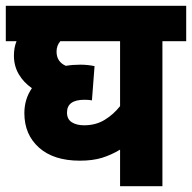

<svg xmlns="http://www.w3.org/2000/svg" viewBox="-20 -642 662 662"><path d="M622 -500H540V0H394V-126Q364 -108 332 -98Q300 -88 255 -88Q165 -88 114.5 -133Q64 -178 64 -252Q64 -300 90 -338Q61 -358 44.5 -386.5Q28 -415 28 -450Q28 -478 37 -500H0V-622H622ZM211 -254Q211 -231 227.5 -220.5Q244 -210 270 -210Q310 -210 340.5 -228.5Q371 -247 394 -276V-500H188Q175 -485 175 -464Q175 -429 207 -415Q230 -419 257 -419Q282 -419 306 -414L297 -296Q292 -297 285 -297.5Q278 -298 271 -298Q211 -298 211 -254Z"/></svg>

Font: Noto Sans Devanagari SemiCondensed ExtraBold
Style: Regular
Weight: 800
Width: 4
Designer: Jelle Bosma - Monotype Design Team
Foundry: Monotype Imaging Inc.
Version: Version 2.004; ttfautohint (v1.8.4.7-5d5b)